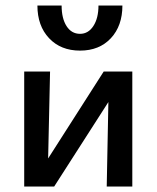

<svg xmlns="http://www.w3.org/2000/svg" viewBox="-20 -678 570 698"><path d="M116 -658H204Q204 -611 222 -583Q240 -555 271 -555Q301 -555 319.5 -583.5Q338 -612 338 -658H425Q425 -584 383 -539Q341 -494 271 -494Q201 -494 158.5 -539Q116 -584 116 -658ZM461 -418V0H368L374 -307L177 0H68V-418H162L155 -102L357 -418Z"/></svg>

Font: EauTestText Semibold
Style: Regular
Weight: 600
Designer: Christian Thalmann (Catharsis Fonts)
Version: Version 0.001;PS 000.001;hotconv 1.0.88;makeotf.lib2.5.64775